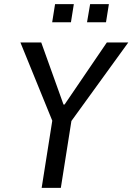

<svg xmlns="http://www.w3.org/2000/svg" viewBox="-20 -911 642 931"><path d="M182 0 240 -367 246 -295 79 -705H180L288 -404H293L498 -705H602L305 -295L333 -367L275 0ZM402 -803 417 -891H508L494 -803ZM233 -803 247 -891H338L324 -803Z"/></svg>

Font: Nunito Sans 7pt Condensed Medium
Style: Italic
Weight: 500
Width: 3
Italic angle: -9°
Designer: Vernon Adams
Foundry: Vernon Adams
Version: Version 3.101;gftools[0.9.27]